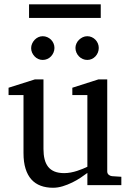

<svg xmlns="http://www.w3.org/2000/svg" viewBox="-20 -865 609 897"><path d="M388.2 0V-57.1Q375.5 -47.4 357.2 -35.2Q338.9 -22.9 317.6 -12.5Q296.4 -2 273.2 5.1Q250 12.2 228 12.2Q195.8 12.2 170.2 2.7Q144.5 -6.8 126.7 -26.6Q108.9 -46.4 99.4 -76.9Q89.8 -107.4 89.8 -149.9V-420.9H20V-455.1L143.1 -494.1H183.1V-168.9Q183.1 -142.6 188.2 -121.6Q193.4 -100.6 204.8 -85.9Q216.3 -71.3 234.9 -63.7Q253.4 -56.2 279.8 -56.2Q294.9 -56.2 310.5 -59.1Q326.2 -62 340.3 -66.7Q354.5 -71.3 366.9 -76.4Q379.4 -81.5 388.2 -85.9V-420.9H317.9V-455.1L439.9 -494.1H481V-64Q481 -54.7 487.5 -48.8Q494.1 -43 502.9 -42L546.9 -39.1V0ZM234.4 -641.1Q234.4 -629.9 230 -619.6Q225.6 -609.4 218.3 -601.6Q210.9 -593.8 200.9 -589.4Q190.9 -585 179.7 -585Q168.5 -585 158.7 -589.4Q148.9 -593.8 141.6 -601.6Q134.3 -609.4 129.9 -619.1Q125.5 -628.9 125.5 -640.1Q125.5 -650.9 129.9 -660.9Q134.3 -670.9 141.6 -678.7Q148.9 -686.5 158.7 -691.2Q168.5 -695.8 179.7 -695.8Q190.9 -695.8 200.9 -691.4Q210.9 -687 218.3 -679.7Q225.6 -672.4 230 -662.4Q234.4 -652.3 234.4 -641.1ZM441.4 -641.1Q441.4 -629.9 437.3 -619.6Q433.1 -609.4 425.8 -601.6Q418.5 -593.8 408.7 -589.4Q398.9 -585 387.7 -585Q376.5 -585 366.5 -589.4Q356.4 -593.8 348.9 -601.6Q341.3 -609.4 336.9 -619.6Q332.5 -629.9 332.5 -641.1Q332.5 -651.4 336.9 -661.4Q341.3 -671.4 349.1 -679Q356.9 -686.5 366.7 -691.2Q376.5 -695.8 387.7 -695.8Q398.9 -695.8 408.7 -691.4Q418.5 -687 425.8 -679.4Q433.1 -671.9 437.3 -661.9Q441.4 -651.9 441.4 -641.1ZM115.7 -781.2V-844.7H450.7V-781.2Z"/></svg>

Font: Charis SIL Eur
Style: Regular
Weight: 400
Foundry: SIL International
Version: Version 5.000